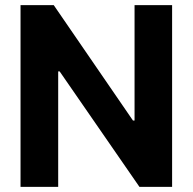

<svg xmlns="http://www.w3.org/2000/svg" viewBox="-20 -727 749 747"><path d="M649.6 0H522.5L212.1 -449.1H206.4V0H59.9V-707H189.1L497.3 -258.1H503.5V-707H649.6Z"/></svg>

Font: Pretendard JP Variable
Style: Regular
Weight: 400
Designer: Base glyphs from Inter by Rasmus Andersson; Hangul glyphs from Noto Sans CJK(Source Han Sans) by Jang Soo-young and Kang
Foundry: Kil Hyung-jin
Version: Version 1.307;Glyphs 3.2 (3192)